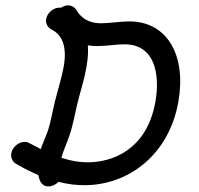

<svg xmlns="http://www.w3.org/2000/svg" viewBox="-20 -677 729 702"><path d="M70.3 -158.2C47.6 -158.2 25.2 -139.1 21.2 -116.4C18.6 -101.8 25.7 -85.5 37.3 -79.1C68.7 -59.8 103 -44.2 120.3 -36.9C123.4 -19.4 130.6 4.5 157.1 4.5C170.4 4.5 184 -2 193.7 -12.1C229.9 -3 259.4 0.1 288.4 0.1C451.2 0.1 598.1 -112.2 632.1 -304.7C662.1 -474.9 591.5 -598.7 452.8 -598.7C418.1 -598.7 381 -591.9 349.2 -591.9C290.5 -591.9 267.4 -626.4 259.8 -640C254.3 -650 241.1 -657.3 229.3 -657.3H227.4C218.8 -656.9 210.3 -653.8 202.8 -648.7C201.3 -649 199.9 -649.1 198.7 -649.1H197.8C175.1 -649.1 152.6 -630 148.6 -607.3C145.9 -591.8 154.8 -575.5 168.3 -569.1C210.6 -548.1 225 -502.2 212.9 -433.3C206.1 -395.2 192.8 -353.5 181.3 -308.2C171.2 -266.4 165.3 -227.3 152.8 -192.7C146.4 -175 136.8 -154.9 129.2 -131.8C83.5 -155.1 83 -158.2 70.3 -158.2ZM301.2 -511.3C313 -509.3 324.7 -508.6 336.3 -508.6C371 -508.6 402.9 -515 435.4 -515C544.4 -515 566.4 -408.4 548.1 -304.6C516.9 -127.8 388.6 -83.6 301.3 -83.6C281.4 -83.6 249.8 -85.4 204.6 -100.1C209.5 -121.2 222.2 -147.5 233.1 -179.1C248.3 -223.6 254.7 -265.5 264 -302.7C273.6 -341.7 287.8 -384.6 295.9 -430.3C303 -470.8 302.5 -495.7 301.2 -511.3Z"/></svg>

Font: TudorRose
Style: Oblique
Weight: 500
Italic angle: 10°
Version: Version 001.000